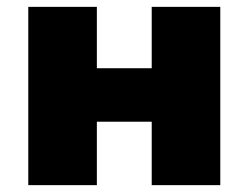

<svg xmlns="http://www.w3.org/2000/svg" viewBox="-20 -540 725 560"><path d="M62.5 0V-520H262.5V-341H422.5V-520H622.5V0H422.5V-185H262.5V0Z"/></svg>

Font: Geologica Roman Black
Style: Regular
Weight: 900
Designer: Sindre Bremnes, Frode Helland
Foundry: Monokrom Skriftforlag AS
Version: Version 1.010;gftools[0.9.28]